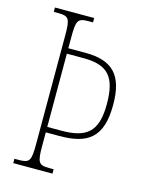

<svg xmlns="http://www.w3.org/2000/svg" viewBox="-109 -782 653 851"><g transform="rotate(15 217.0 -357.0)"><path d="M36 0H216V-20H196C146 -20 140 -31 140 -108V-169H202C333 -169 397 -214 397 -364C397 -499 344 -555 219 -555H140V-606C140 -683 146 -694 196 -694H216V-714H36V-694H56C106 -694 112 -683 112 -606V-108C112 -31 106 -20 56 -20H36ZM204 -194H140V-530H217C328 -530 369 -485 369 -360C369 -232 320 -194 204 -194Z"/></g></svg>

Font: Noto Serif Armenian ExtraCondensed Thin
Style: Regular
Weight: 100
Width: 2
Designer: Monotype Design Team
Foundry: Monotype Imaging Inc.
Version: Version 2.008